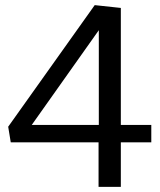

<svg xmlns="http://www.w3.org/2000/svg" viewBox="-20 -730 626 750"><path d="M452 -242H571V-174H452V0H365V-174H22L12 -235L350 -710L452 -699ZM366 -242V-612L104 -242Z"/></svg>

Font: Bitter Pro
Style: Regular
Weight: 400
Designer: Sol Matas, and Bitter project Authors
Foundry: Sol Matas
Version: Version 1.010